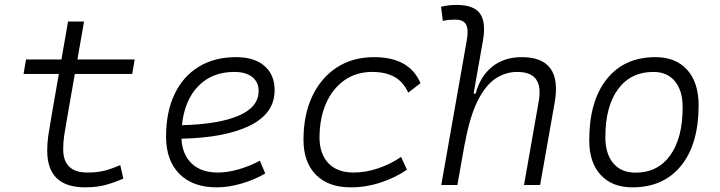

<svg xmlns="http://www.w3.org/2000/svg" viewBox="-20 -763 2970 792"><path d="M331.1 9.8Q174.8 9.8 174.8 -141.6Q174.8 -173.3 179.2 -203.6Q183.6 -233.9 192.9 -287.1L222.7 -458H77.1L87.4 -517.6H233.4L260.7 -674.3H326.7L299.3 -517.6H535.6L525.4 -458H288.6L258.8 -287.1Q249.5 -234.9 245.1 -206.5Q240.7 -178.2 240.7 -147.9Q240.7 -51.3 340.3 -51.3Q378.4 -51.3 407.5 -58.1Q436.5 -64.9 476.1 -82L488.8 -26.4Q455.1 -11.2 417.5 -0.7Q379.9 9.8 331.1 9.8Z M877.9 -51.3Q918 -51.3 963.6 -64.2Q1009.3 -77.1 1051.8 -100.1L1074.2 -47.4Q1027.8 -20.5 974.9 -5.4Q921.9 9.8 873.5 9.8Q774.9 9.8 720 -45.7Q665 -101.1 665 -199.7Q665 -301.3 700 -374.5Q734.9 -447.8 799.6 -487.5Q864.3 -527.3 953.6 -527.3Q1028.8 -527.3 1070.8 -491.2Q1112.8 -455.1 1112.8 -390.6Q1112.8 -295.4 1011.2 -245.1Q909.7 -194.8 728.5 -190.9Q731.9 -125 771.2 -88.1Q810.5 -51.3 877.9 -51.3ZM730.5 -246.6Q882.3 -250.5 964.6 -285.9Q1046.9 -321.3 1046.9 -387.7Q1046.9 -424.3 1020.5 -445.3Q994.1 -466.3 946.3 -466.3Q855 -466.3 798.1 -408Q741.2 -349.6 730.5 -246.6Z M1438 -51.3Q1488.8 -51.3 1540.3 -68.8Q1591.8 -86.4 1634.3 -115.7L1658.7 -63Q1611.3 -30.3 1550.8 -10.3Q1490.2 9.8 1426.8 9.8Q1334.5 9.8 1283.2 -42Q1231.9 -93.8 1231.9 -186.5Q1231.9 -289.6 1268.1 -366Q1304.2 -442.4 1369.6 -484.9Q1435.1 -527.3 1522.9 -527.3Q1669.4 -527.3 1714.4 -419.9L1664.1 -380.9Q1642.6 -426.8 1606 -446.5Q1569.3 -466.3 1515.6 -466.3Q1450.2 -466.3 1401.4 -432.4Q1352.5 -398.4 1325.4 -337.4Q1298.3 -276.4 1297.9 -194.3Q1298.8 -126.5 1335.4 -88.9Q1372.1 -51.3 1438 -51.3Z M2141.6 0 2202.1 -344.2Q2212.9 -405.3 2191.4 -435.8Q2169.9 -466.3 2112.8 -466.3Q2064.9 -466.3 2023.2 -438.2Q1981.4 -410.2 1949.2 -344.7Q1917 -279.3 1897 -167.5L1898.4 -178.2L1866.7 0H1800.3L1905.3 -595.7Q1913.6 -640.1 1902.8 -661.1Q1892.1 -682.1 1857.9 -682.1Q1845.2 -682.1 1832.3 -680.9Q1819.3 -679.7 1806.6 -676.8L1799.3 -734.9Q1815.4 -739.3 1831.5 -741Q1847.7 -742.7 1863.8 -742.7Q1934.6 -742.7 1960 -707Q1985.4 -671.4 1972.2 -595.7L1933.6 -377H1941.9Q1961.4 -448.7 2010.5 -488Q2059.6 -527.3 2132.3 -527.3Q2300.8 -527.3 2268.1 -340.3L2208 0Z M2588.9 9.8Q2504.9 9.8 2457.8 -41.5Q2410.6 -92.8 2410.6 -184.1Q2410.6 -346.2 2482.9 -436.8Q2555.2 -527.3 2683.6 -527.3Q2767.6 -527.3 2814.7 -474.9Q2861.8 -422.4 2861.8 -328.6Q2861.8 -168.9 2789.6 -79.6Q2717.3 9.8 2588.9 9.8ZM2601.6 -50.8Q2693.4 -50.8 2744.6 -122.1Q2795.9 -193.4 2795.9 -320.3Q2795.9 -389.2 2764.2 -427.7Q2732.4 -466.3 2674.8 -466.3Q2582 -466.3 2529.5 -395.3Q2477.1 -324.2 2477.1 -197.3Q2477.1 -128.4 2509.8 -89.6Q2542.5 -50.8 2601.6 -50.8Z"/></svg>

Font: Cascadia Code PL Light
Style: Italic
Weight: 300
Italic angle: -10°
Monospace: yes
Designer: Aaron Bell
Foundry: Saja Typeworks
Version: Version 2404.023; ttfautohint (v1.8.4)